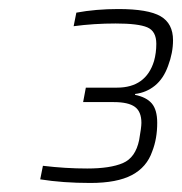

<svg xmlns="http://www.w3.org/2000/svg" viewBox="-20 -821 403 425"><path d="M69 -424 75 -454Q125 -448 173 -448Q224 -448 252 -460Q280 -472 288 -511Q293 -539 293 -549Q293 -574 278.5 -584.5Q264 -595 232 -595H164L170 -627H239Q303 -627 321 -686Q326 -704 326 -724Q326 -752 306 -760.5Q286 -769 236 -769Q188 -769 143 -763L149 -793Q192 -801 242 -801Q308 -801 335.5 -785Q363 -769 363 -732Q363 -704 352 -675Q342 -647 323 -631.5Q304 -616 279 -613V-611Q304 -606 316 -592Q328 -578 328 -549Q328 -514 317 -486Q305 -451 272 -433.5Q239 -416 180 -416Q119 -416 69 -424Z"/></svg>

Font: Saira Semi Condensed Thin
Style: Italic
Weight: 100
Width: 4
Italic angle: -12°
Designer: Hector Gatti with collaboration of the Omnibus-Type team
Foundry: Omnibus-Type
Version: Version 1.001; ttfautohint (v1.8)